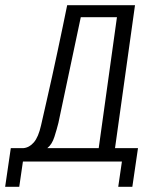

<svg xmlns="http://www.w3.org/2000/svg" viewBox="-41 -611 609 738"><path d="M-21.2 106.9 0.5 -41.6H49Q71.7 -43.6 89.2 -63.9Q106.7 -84.2 116.8 -129.3Q126.8 -173.3 137.7 -221Q148.7 -268.8 159.4 -317.5Q170.1 -366.3 180.4 -414.5Q190.7 -462.7 200 -507.5Q209.3 -552.3 217.2 -591H477.9L401.1 -41.6H489.4L467.7 106.9H413.5L427.6 9.9H47.1L33 106.9ZM140.8 -41.6H338.4L408.5 -544.8H269.5L183.5 -138.5Q177.3 -113.7 168.1 -84.9Q159 -56 140.8 -41.6Z"/></svg>

Font: Alumni Sans SC Thin
Style: Italic
Weight: 100
Italic angle: -8°
Designer: Robert E. Leuschke
Foundry: Robert E. Leuschke
Version: Version 1.016